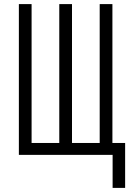

<svg xmlns="http://www.w3.org/2000/svg" viewBox="-20 -755 640 936"><path d="M590 161H529V0H72V-735H134V-58H269V-735H331V-58H466V-735H528V-58H590Z"/></svg>

Font: Iosevka Light Extended
Style: Regular
Weight: 300
Width: 7
Monospace: yes
Designer: Belleve Invis
Foundry: Belleve Invis
Version: Version 32.5.0; ttfautohint (v1.8.4)